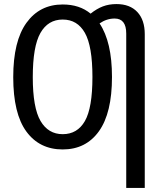

<svg xmlns="http://www.w3.org/2000/svg" viewBox="-20 -722 807 943"><path d="M691 -554V201H600V-557Q600 -631 543 -631Q504 -631 469 -607Q530 -516 530 -344Q530 -167 466 -77.5Q402 12 288 12Q174 12 109.5 -76Q45 -164 45 -343Q45 -520 110 -610Q175 -700 288 -700Q371 -700 425 -655Q455 -679 485 -690.5Q515 -702 552 -702Q618 -702 654.5 -663Q691 -624 691 -554ZM434 -344Q434 -495 397 -560.5Q360 -626 288 -626Q216 -626 178.5 -560Q141 -494 141 -343Q141 -193 179 -128Q217 -63 288 -63Q360 -63 397 -127.5Q434 -192 434 -344Z"/></svg>

Font: Fira Sans Extra Condensed
Style: Regular
Weight: 400
Width: 1
Designer: Carrois Corporate & Edenspiekermann AG
Foundry: Carrois Corporate GbR & Edenspiekermann AG
Version: Version 4.203